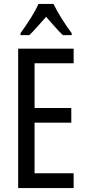

<svg xmlns="http://www.w3.org/2000/svg" viewBox="-20 -963 442 983"><path d="M357 0H73V-714H357V-639H157V-410H345V-335H157V-76H357ZM254 -943Q270 -909 296 -867.5Q322 -826 347 -793V-783H302Q281 -803 260 -827Q239 -851 216 -877Q193 -851 170.5 -825.5Q148 -800 130 -783H85V-793Q112 -830 137.5 -870.5Q163 -911 177 -943Z"/></svg>

Font: Noto Sans Georgian ExtraCondensed
Style: Regular
Weight: 400
Width: 2
Designer: Monotype Design Team, Akaki Razmadze
Foundry: Google LLC
Version: Version 2.005; ttfautohint (v1.8.4.7-5d5b)